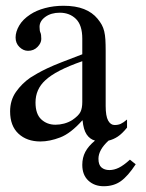

<svg xmlns="http://www.w3.org/2000/svg" viewBox="-20 -480 506 665"><path d="M450 89Q423 130 398.5 147.5Q374 165 339 165Q307 165 286 145.5Q265 126 265 91Q265 66 275.5 46Q286 26 309 7Q291 2 280 -14.5Q269 -31 266 -63H265Q225 -18 188.5 -4Q152 10 120 10Q73 10 44 -17Q15 -44 15 -94Q15 -133 35.5 -162Q56 -191 85 -211Q96 -218 110 -226Q124 -234 144 -243.5Q164 -253 193.5 -264.5Q223 -276 265 -292V-346Q265 -393 243 -414.5Q221 -436 187 -436Q157 -436 137 -421.5Q117 -407 117 -387Q117 -373 120 -367Q123 -361 123 -345Q123 -331 110 -317.5Q97 -304 77 -304Q61 -304 47.5 -317Q34 -330 34 -350Q34 -370 46.5 -391.5Q59 -413 85 -430Q106 -444 136 -452Q166 -460 200 -460Q242 -460 271 -448.5Q300 -437 318 -415Q327 -404 332.5 -394Q338 -384 341 -371.5Q344 -359 345 -343Q346 -327 346 -304V-113Q346 -78 354.5 -62.5Q363 -47 377 -47Q389 -47 398 -51Q407 -55 420 -66V-38Q403 -17 388 -7Q373 3 356 7Q321 39 321 70Q321 91 331.5 100Q342 109 359 109Q375 109 391.5 101Q408 93 430 73ZM265 -268Q173 -236 137 -202Q103 -171 103 -125Q103 -85 123 -66.5Q143 -48 172 -48Q187 -48 202 -52Q217 -56 230 -64Q252 -79 258.5 -92Q265 -105 265 -127Z"/></svg>

Font: STIXGeneralUnicodeRegular
Style: Regular
Weight: 400
Designer: MicroPress Inc., with final additions and corrections provided by Coen Hoffman, Elsevier (retired)
Version: Version 1.1.0